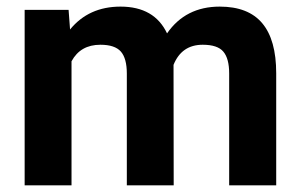

<svg xmlns="http://www.w3.org/2000/svg" viewBox="-20 -558 906 578"><path d="M186.5 -528.3 190.9 -469.2Q247.1 -538.1 342.8 -538.1Q444.8 -538.1 482.9 -457.5Q538.6 -538.1 641.6 -538.1Q727.5 -538.1 769.5 -488Q811.5 -438 811.5 -337.4V0H669.9V-336.9Q669.9 -381.8 652.3 -402.6Q634.8 -423.3 590.3 -423.3Q526.9 -423.3 502.4 -362.8L502.9 0H361.8V-336.4Q361.8 -382.3 343.8 -402.8Q325.7 -423.3 282.2 -423.3Q222.2 -423.3 195.3 -373.5V0H54.2V-528.3Z"/></svg>

Font: Vazir UI
Style: Bold-UI
Weight: 700
Designer: Saber Rastikerdar
Foundry: Saber Rastikerdar
Version: Version 30.1.0